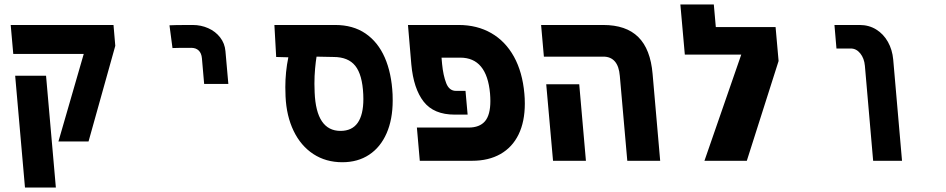

<svg xmlns="http://www.w3.org/2000/svg" viewBox="-20 -721 4240 861"><path d="M355.5 -479H39.5L28 -609H489L497 -515.5L377 -86.5H242ZM48 -381.5H186.5L230.5 120H92Z M844 -609Q755 -609 740 -607.5L753.5 -505.5Q772.5 -506.5 837.5 -506.5Q858.5 -506.5 871 -494.5Q883.5 -482.5 885.5 -459.5L895.5 -344.5H1004L991 -491.5Q988 -526.5 967.2 -553.2Q946.5 -580 914 -594.5Q881.5 -609 844 -609Z M1260.5 -288.5Q1259.5 -303 1259.5 -330.5Q1259.5 -398 1273 -464L1218.5 -465.5L1210.5 -609H1483Q1563 -609 1619 -570.8Q1675 -532.5 1705.5 -462.8Q1736 -393 1740.5 -297.5Q1741 -288.5 1741 -270.5Q1741 -185.5 1713.5 -123Q1686 -60.5 1635.2 -27Q1584.5 6.5 1515 6.5Q1441.5 6.5 1385.2 -30.2Q1329 -67 1296.8 -133.8Q1264.5 -200.5 1260.5 -288.5ZM1609.5 -277Q1609.5 -290.5 1609 -297.5Q1605 -386 1573.2 -425.8Q1541.5 -465.5 1475.5 -465.5L1399.5 -467Q1396 -446 1393 -413.5Q1390 -381 1390 -345Q1390 -332.5 1391 -306.5Q1398 -134 1507 -134Q1558.5 -134 1584 -170.2Q1609.5 -206.5 1609.5 -277Z M1849.5 -149H2081.5Q2130.5 -149 2154.8 -177.2Q2179 -205.5 2179 -268Q2179 -284 2177.5 -302Q2163 -462.5 2044 -462.5H1960L1962.5 -434Q1967.5 -382.5 1981 -348Q1994.5 -313.5 2024.5 -313.5H2067.5L2077 -207H2019Q1925.5 -207 1880 -265Q1834.5 -323 1824.5 -432.5L1809.5 -609H2036.5Q2119.5 -609 2183 -572.5Q2246.5 -536 2284.8 -466.8Q2323 -397.5 2331.5 -301Q2333.5 -280.5 2333.5 -256.5Q2333.5 -175.5 2305.5 -118Q2277.5 -60.5 2224.2 -30.2Q2171 0 2097 0H1862.5Z M2686 -467H2419L2406.5 -609H2685Q2787.5 -609 2842.2 -555Q2897 -501 2906.5 -389.5L2940.5 0H2793L2759.5 -380.5Q2756 -424 2737.2 -445.5Q2718.5 -467 2686 -467ZM2429.5 -343H2577.5L2607.5 0H2460Z M3458 -599.5 3471.5 -447.5 3329 0H3139L3304 -476H3051L3031 -701H3181L3190 -599.5Z M3795 -503.5H3731L3722 -609H3835Q3876.5 -609 3909.2 -588.8Q3942 -568.5 3961.8 -533.2Q3981.5 -498 3985.5 -454L4025 0H3895.5L3858.5 -426Q3855.5 -459.5 3837.8 -481.5Q3820 -503.5 3795 -503.5Z"/></svg>

Font: JuliaMono ExtraBold
Style: Italic
Weight: 800
Italic angle: -9°
Monospace: yes
Designer: cormullion
Foundry: corm
Version: Version 0.057; ttfautohint (v1.8.4)